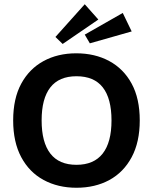

<svg xmlns="http://www.w3.org/2000/svg" viewBox="-20 -862 720 904"><path d="M339 -611Q427 -611 494.5 -574.5Q562 -538 600 -468Q638 -398 638 -295Q638 -193 600 -122Q562 -51 495 -14.5Q428 22 340 22Q253 22 185.5 -14.5Q118 -51 80 -122Q42 -193 42 -295Q42 -398 80 -468Q118 -538 185 -574.5Q252 -611 339 -611ZM340 -503Q258 -503 217 -450.5Q176 -398 176 -295Q176 -192 217 -139Q258 -86 340 -86Q422 -86 463.5 -139Q505 -192 505 -295Q505 -398 464 -450.5Q423 -503 340 -503ZM379 -842 443 -770 275 -655 241 -688ZM558 -801 600 -714 403 -658 379 -699Z"/></svg>

Font: Podkova ExtraBold
Style: Regular
Weight: 800
Designer: Ilya Yudin
Foundry: Cyreal (www.cyreal.org)
Version: Version 2.103